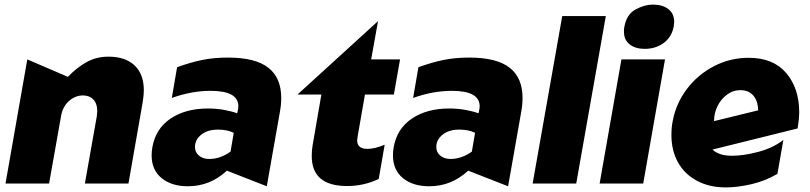

<svg xmlns="http://www.w3.org/2000/svg" viewBox="-20 -800 3531 837"><path d="M607 -406Q607 -477 566.5 -515Q526 -553 453 -553Q400 -553 357 -529Q314 -505 276 -465L99 -541L4 0H194L246 -293Q253 -335 280.5 -359.5Q308 -384 342 -384Q370 -384 387 -366Q404 -348 404 -316Q404 -309 402 -293L350 0H540L602 -354Q607 -386 607 -406Z M892 -107Q865 -107 847.5 -121.5Q830 -136 830 -159Q830 -191 857.5 -213Q885 -235 930 -235Q971 -235 999 -221L985 -139Q940 -107 892 -107ZM1206 -373Q1206 -461 1149.5 -505Q1093 -549 974 -549Q912 -549 861 -538.5Q810 -528 752 -507L729 -373Q815 -404 898 -404Q1019 -404 1019 -337Q1019 -327 1016 -315L1014 -306Q990 -315 956.5 -321Q923 -327 886 -327Q789 -327 723.5 -283Q658 -239 644 -157Q641 -139 641 -123Q641 -59 684.5 -23.5Q728 12 799 12Q896 12 969 -56L1143 12L1200 -311Q1206 -344 1206 -373Z M1339 -120Q1339 11 1493 11Q1567 11 1631 -20L1657 -169Q1613 -151 1582 -151Q1537 -151 1537 -188Q1537 -193 1539 -205L1571 -388H1697L1724 -541H1598L1628 -708L1277 -388H1381L1343 -168Q1339 -145 1339 -120Z M1944 -107Q1917 -107 1899.5 -121.5Q1882 -136 1882 -159Q1882 -191 1909.5 -213Q1937 -235 1982 -235Q2023 -235 2051 -221L2037 -139Q1992 -107 1944 -107ZM2258 -373Q2258 -461 2201.5 -505Q2145 -549 2026 -549Q1964 -549 1913 -538.5Q1862 -528 1804 -507L1781 -373Q1867 -404 1950 -404Q2071 -404 2071 -337Q2071 -327 2068 -315L2066 -306Q2042 -315 2008.5 -321Q1975 -327 1938 -327Q1841 -327 1775.5 -283Q1710 -239 1696 -157Q1693 -139 1693 -123Q1693 -59 1736.5 -23.5Q1780 12 1851 12Q1948 12 2021 -56L2195 12L2252 -311Q2258 -344 2258 -373Z M2621 -730H2431L2302 0H2492Z M2879 -541H2689L2594 0H2784ZM2702 -684Q2700 -676 2700 -662Q2700 -626 2725 -606.5Q2750 -587 2791 -587Q2838 -587 2873 -612.5Q2908 -638 2917 -684Q2919 -698 2919 -704Q2919 -741 2893.5 -760.5Q2868 -780 2826 -780Q2790 -780 2751 -759Q2712 -738 2702 -684Z M3171 -121Q3114 -121 3086 -148L3457 -240Q3464 -282 3464 -311Q3464 -415 3407.5 -481.5Q3351 -548 3244 -548Q3163 -548 3092.5 -511.5Q3022 -475 2974 -411.5Q2926 -348 2912 -269Q2907 -244 2907 -211Q2907 -144 2935.5 -92.5Q2964 -41 3018 -12Q3072 17 3144 17Q3195 17 3255.5 3Q3316 -11 3369 -42L3395 -190Q3350 -155 3286 -138Q3222 -121 3171 -121ZM3208 -407Q3243 -407 3263.5 -384Q3284 -361 3285 -319L3093 -272V-275Q3093 -306 3107.5 -336.5Q3122 -367 3148.5 -387Q3175 -407 3208 -407Z"/></svg>

Font: Geom Black
Style: Bold Italic
Weight: 900
Italic angle: -10°
Version: Version 1.102